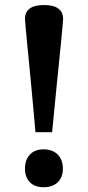

<svg xmlns="http://www.w3.org/2000/svg" viewBox="-20 -747 356 777"><path d="M235.4 -670.4Q235.4 -666 233.2 -641.4Q231 -616.7 227.3 -578.9Q223.6 -541 218.8 -493.9Q213.9 -446.8 209 -397.2Q204.1 -347.7 199.5 -299.6Q194.8 -251.5 190.9 -211.9H123.5Q120.1 -251.5 115.7 -299.6Q111.3 -347.7 106.7 -397.2Q102.1 -446.8 97.4 -493.9Q92.8 -541 89.1 -578.9Q85.4 -616.7 83.3 -641.4Q81.1 -666 81.1 -670.4Q81.1 -726.6 158.2 -726.6Q234.9 -726.6 235.4 -670.4ZM81.1 -64.5Q81.1 -29.3 101.1 -9.3Q121.1 10.7 156.2 10.7Q192.9 10.7 213.6 -9.3Q234.4 -29.3 234.4 -64.5Q234.4 -100.6 213.6 -121.6Q192.9 -142.6 156.2 -142.6Q121.1 -142.6 101.1 -121.6Q81.1 -100.6 81.1 -64.5Z"/></svg>

Font: Arian AMU Serif
Style: Bold
Weight: 700
Designer: Ruben Hakobyan (Tarumian)
Foundry: Ruben Hakobyan (Tarumian)
Version: Version 1.002